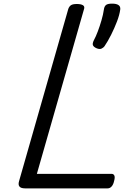

<svg xmlns="http://www.w3.org/2000/svg" viewBox="-20 -1037 734 1057"><path d="M118 0Q73 0 85 -40L356 -988Q361 -1002 371 -1008.5Q381 -1015 403 -1015Q426 -1015 437 -1008Q448 -1001 442 -985L183 -80H594Q605 -80 609.5 -70.5Q614 -61 608 -40Q604 -21 594.5 -10.5Q585 0 573 0ZM510 -772Q495 -779 491.5 -788.5Q488 -798 497 -816Q507 -834 518 -863Q529 -892 538.5 -924.5Q548 -957 552 -985Q554 -1001 563 -1009Q572 -1017 597 -1017Q621 -1017 632.5 -1009Q644 -1001 642 -985Q638 -955 624 -918.5Q610 -882 592 -846Q574 -810 555 -782Q550 -775 539 -769.5Q528 -764 510 -772Z"/></svg>

Font: Playwrite AU NSW
Style: Regular
Weight: 400
Designer: Veronika Burian, José Scaglione
Foundry: TypeTogether
Version: Version 1.002